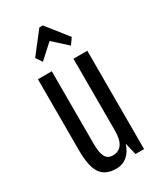

<svg xmlns="http://www.w3.org/2000/svg" viewBox="-192 -824 776 913"><g transform="rotate(-30 195.5 -367.5)"><path d="M167 15Q108 15 82 -23Q56 -61 56 -149V-540H132V-143Q132 -93 144 -70.5Q156 -48 184 -48Q251 -48 251 -145V-540H327V0H280L264 -66Q253 -28 227.5 -6.5Q202 15 167 15ZM204 -750 296 -634 272 -600 195 -670 118 -600 95 -634 185 -750Z"/></g></svg>

Font: Pathway Gothic One
Style: Regular
Weight: 400
Version: Version 1.003; ttfautohint (v1.8.4.7-5d5b);gftools[0.9.26]